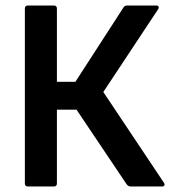

<svg xmlns="http://www.w3.org/2000/svg" viewBox="-20 -675 616 695"><path d="M81 0Q70 0 70 -11V-644Q70 -655 81 -655H175Q186 -655 186 -644V-379H253L427 -648Q431 -655 441 -655H546Q552 -655 554 -651Q556 -647 552 -641L354 -342L573 -14Q577 -8 575 -4Q573 0 567 0H453Q445 0 439 -7L257 -278H186V-11Q186 0 175 0Z"/></svg>

Font: Sofia Sans Semi Condensed
Style: Bold
Weight: 700
Designer: Botio Nikoltchev, Ani Petrova
Foundry: lettersoup
Version: Version 4.100; ttfautohint (v1.8.4.7-5d5b)